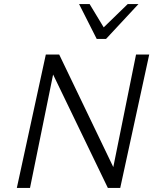

<svg xmlns="http://www.w3.org/2000/svg" viewBox="-20 -927 767 947"><path d="M63 0 206 -658H262L128 0ZM544 0H512L218 -609L230 -658H272L557 -65ZM716 -658 573 0H518L651 -658ZM457 -735 476 -777 610 -907H663L503 -735ZM457 -735 370 -907H422L500 -778L503 -735Z"/></svg>

Font: Ysabeau
Style: Italic
Weight: 400
Italic angle: -12°
Designer: Christian Thalmann (Catharsis Fonts)
Version: Version 2.000;gftools[0.9.27.dev2+g8671c4b]